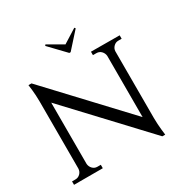

<svg xmlns="http://www.w3.org/2000/svg" viewBox="-197 -1068 1236 1260"><g transform="rotate(-30 420.5 -438.0)"><path d="M431 -764H421L307 -883L313 -891L427 -825L532 -891L538 -883ZM765 -699V-673H739Q719 -673 704 -658Q689 -643 688 -623V-117Q688 -94 689.5 -70.5Q691 -47 693 -28Q695 -6 698 15H676L155 -541V-76Q157 -55 171.5 -40Q186 -25 207 -25H233V1H15V-25H41Q62 -25 77 -40Q92 -55 93 -77V-585Q93 -610 91.5 -633.5Q90 -657 88 -675L83 -715H106L627 -159V-623Q625 -644 610.5 -659Q596 -674 574 -674H548V-700Z"/></g></svg>

Font: Constantine
Style: Regular
Weight: 400
Designer: Dukom Design
Version: Version 1.001;PS 001.001;hotconv 1.0.56;makeotf.lib2.0.21325